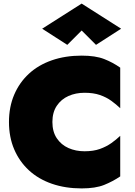

<svg xmlns="http://www.w3.org/2000/svg" viewBox="-20 -1030 750 1070"><path d="M272 -350Q272 -404 296.5 -440.5Q321 -477 361.5 -495Q402 -513 451 -513Q501 -513 537 -500.5Q573 -488 600.5 -468Q628 -448 650 -427V-653Q609 -682 560.5 -701Q512 -720 435 -720Q344 -720 269 -694Q194 -668 141 -619Q88 -570 59 -502Q30 -434 30 -350Q30 -266 59 -198Q88 -130 141 -81Q194 -32 269 -6Q344 20 435 20Q512 20 560.5 0.5Q609 -19 650 -47V-273Q628 -252 600.5 -232.5Q573 -213 537 -200Q501 -187 451 -187Q402 -187 361.5 -205Q321 -223 296.5 -259.5Q272 -296 272 -350ZM435 -860 515 -780 655 -870 435 -1010 215 -870 355 -780Z"/></svg>

Font: Jost Black
Style: Regular
Weight: 900
Version: Version 3.710